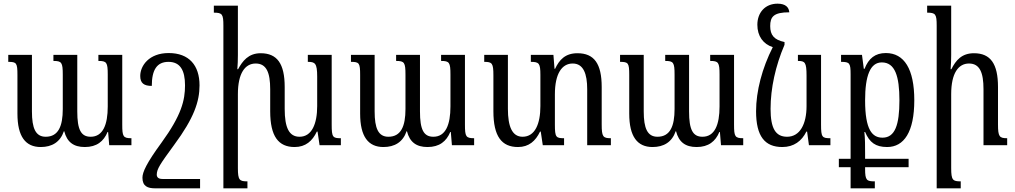

<svg xmlns="http://www.w3.org/2000/svg" viewBox="-20 -791 5532 1046"><path d="M516 -492V-459C561 -459 567 -451 567 -385V-211C567 -112 541 -46 474 -46C421 -46 401 -85 401 -184V-492H271V-459C316 -459 322 -451 322 -384V-197C322 -104 298 -46 229 -46C174 -46 154 -92 154 -184V-492H25V-454C70 -454 75 -448 75 -383V-172C75 -47 119 10 202 10C263 10 308 -17 328 -76H330C345 -17 381 10 442 10C507 10 545 -21 566 -72H569L575 0H696V-38C651 -38 646 -47 646 -112V-492Z M899 -502C792 -502 744 -433 744 -377C744 -338 764 -323 807 -323C807 -411 835 -454 898 -454C961 -454 988 -409 988 -326C988 -245 969 -164 860 -14C778 98 756 147 756 177C756 224 785 235 825 235H1070V184H865C842 184 834 174 834 160C835 129 850 106 929 -2C1037 -148 1067 -238 1067 -326C1067 -435 1010 -502 899 -502Z M1787 -112V-492H1657V-454C1696 -454 1708 -447 1708 -374V-213C1708 -117 1679 -46 1612 -46C1555 -46 1531 -95 1531 -198V-317C1531 -444 1490 -501 1400 -501C1333 -501 1301 -458 1277 -414H1273C1275 -435 1276 -466 1276 -491V-760H1145V-722C1191 -722 1197 -714 1197 -651V235H1328V197C1285 197 1276 191 1276 125V-278C1276 -392 1315 -445 1373 -445C1432 -445 1452 -395 1452 -305V-185C1452 -48 1497 10 1585 10C1645 10 1682 -23 1706 -74H1710L1721 0H1837V-38C1793 -38 1787 -43 1787 -112Z M2383 -492V-459C2428 -459 2434 -451 2434 -385V-211C2434 -112 2408 -46 2341 -46C2288 -46 2268 -85 2268 -184V-492H2138V-459C2183 -459 2189 -451 2189 -384V-197C2189 -104 2165 -46 2096 -46C2041 -46 2021 -92 2021 -184V-492H1892V-454C1937 -454 1942 -448 1942 -383V-172C1942 -47 1986 10 2069 10C2130 10 2175 -17 2195 -76H2197C2212 -17 2248 10 2309 10C2374 10 2412 -21 2433 -72H2436L2442 0H2563V-38C2518 -38 2513 -47 2513 -112V-492Z M3258 -113V-317C3258 -444 3217 -501 3126 -501C3059 -501 3027 -465 3004 -416H3001L2995 -492H2872V-454C2917 -454 2924 -446 2924 -383V-213C2924 -117 2895 -46 2827 -46C2770 -46 2747 -102 2747 -198V-492H2618V-454C2661 -454 2668 -447 2668 -381V-185C2668 -48 2713 10 2802 10C2861 10 2898 -23 2922 -74H2926L2937 0H3053V-38C3009 -38 3003 -43 3003 -112V-277C3003 -391 3042 -445 3100 -445C3159 -445 3179 -388 3179 -305V0H3308V-38C3265 -38 3258 -46 3258 -113Z M3849 -492V-459C3894 -459 3900 -451 3900 -385V-211C3900 -112 3874 -46 3807 -46C3754 -46 3734 -85 3734 -184V-492H3604V-459C3649 -459 3655 -451 3655 -384V-197C3655 -104 3631 -46 3562 -46C3507 -46 3487 -92 3487 -184V-492H3358V-454C3403 -454 3408 -448 3408 -383V-172C3408 -47 3452 10 3535 10C3596 10 3641 -17 3661 -76H3663C3678 -17 3714 10 3775 10C3840 10 3878 -21 3899 -72H3902L3908 0H4029V-38C3984 -38 3979 -47 3979 -112V-492Z M4242 10C4305 10 4348 -23 4373 -74H4377L4387 0H4504V-38C4459 -38 4453 -43 4453 -112V-492H4327V-459C4365 -459 4374 -452 4374 -379V-213C4374 -115 4338 -46 4268 -46C4205 -46 4178 -92 4178 -198C4178 -310 4205 -433 4254 -547V-562C4197 -574 4176 -600 4176 -649C4176 -699 4194 -724 4280 -724C4278 -751 4260 -771 4216 -771C4149 -771 4106 -723 4106 -656C4106 -594 4138 -551 4190 -534C4132 -420 4099 -294 4099 -185C4099 -48 4147 10 4242 10Z M4550 120H4614V235H4746V197C4702 197 4693 192 4693 130V120H4930V74H4693V47C4693 0 4693 -34 4689 -72H4693C4717 -15 4750 10 4813 10C4905 10 4961 -72 4961 -245C4961 -415 4906 -502 4806 -502C4748 -502 4712 -473 4690 -416H4686L4676 -492H4562V-454C4609 -454 4614 -447 4614 -386V74H4550ZM4788 -41C4732 -41 4693 -83 4693 -244C4693 -379 4721 -451 4784 -451C4856 -451 4880 -376 4880 -244C4880 -111 4856 -41 4788 -41Z M5467 -38C5425 -38 5417 -46 5417 -113V-317C5417 -444 5376 -501 5286 -501C5219 -501 5187 -462 5163 -414H5159C5161 -440 5162 -466 5162 -491V-760H5031V-722C5077 -722 5083 -714 5083 -651V235H5214V197C5171 197 5162 191 5162 125V-278C5162 -392 5201 -445 5259 -445C5318 -445 5338 -395 5338 -305V0H5467Z"/></svg>

Font: Noto Serif Armenian ExtraCondensed Medium
Style: Regular
Weight: 500
Width: 2
Designer: Monotype Design Team
Foundry: Monotype Imaging Inc.
Version: Version 2.008